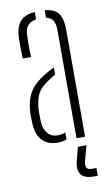

<svg xmlns="http://www.w3.org/2000/svg" viewBox="-89 -650 505 883"><g transform="rotate(-10 163.0 -209.0)"><path d="M39.5 -97Q39 -112 38.5 -123.8Q38 -135.5 38.5 -151Q40 -184 48.2 -212Q56.5 -240 76 -264.5Q95.5 -289 131.5 -311Q142 -318 155 -325.2Q168 -332.5 181.5 -339V-305Q171 -300 159.5 -292.5Q148 -285 134.5 -275Q101.5 -252 90 -218.8Q78.5 -185.5 78.5 -150Q78.5 -136 78.8 -122.5Q79 -109 79.5 -99Q82 -67 99 -47.5Q116 -28 144.5 -28Q166 -28 181.5 -35V-3Q164 5 140.5 5Q93.5 5 68 -21.8Q42.5 -48.5 39.5 -97ZM47.5 -404Q46 -433.5 46 -457.2Q46 -481 46.5 -502Q48.5 -550 69.5 -575.2Q90.5 -600.5 139.5 -605V-570.5Q116.5 -567 102 -553Q87.5 -539 86.5 -509Q85.5 -489 85.2 -469.8Q85 -450.5 85.5 -433.8Q86 -417 86.5 -404ZM227.5 0V-504Q227.5 -533.5 218.2 -549.2Q209 -565 185.5 -570V-605Q232 -600.5 249.8 -575Q267.5 -549.5 267.5 -499V0ZM294 187H273Q232.5 187 216.5 166Q200.5 145 210 106L227 40H267L249 106Q242.5 130 248.2 140.5Q254 151 274 151H294Z"/></g></svg>

Font: Big Shoulders Stencil Text Thin
Style: Regular
Weight: 100
Designer: Patric King
Foundry: XO Type Co
Version: Version 2.001